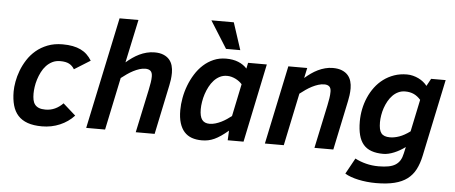

<svg xmlns="http://www.w3.org/2000/svg" viewBox="-58 -909 2951 1246"><g transform="rotate(5 1417.5 -286.5)"><path d="M444.8 -73.2Q425.8 -52.2 402.3 -35.9Q378.9 -19.5 352.1 -8.1Q325.2 3.4 295.9 9.3Q266.6 15.1 235.8 15.1Q180.7 15.1 142.1 1.5Q103.5 -12.2 79.3 -38.8Q55.2 -65.4 44.2 -104.7Q33.2 -144 33.2 -194.8Q33.2 -223.1 39.6 -258.8Q45.9 -294.4 59.8 -331.3Q73.7 -368.2 96.2 -403.3Q118.7 -438.5 150.9 -465.8Q183.1 -493.2 226.1 -510Q269 -526.9 324.2 -526.9Q360.8 -526.9 389.9 -521.2Q418.9 -515.6 442.1 -504.4Q465.3 -493.2 482.9 -476.3Q500.5 -459.5 514.2 -437L410.2 -372.1Q396.5 -395 375.2 -406Q354 -417 317.9 -417Q289.1 -417 266.6 -405.8Q244.1 -394.5 226.8 -376Q209.5 -357.4 197.5 -333.5Q185.5 -309.6 177.7 -284.7Q169.9 -259.8 166.5 -235.4Q163.1 -210.9 163.1 -191.9Q163.1 -169.4 166.7 -151.4Q170.4 -133.3 180.2 -120.8Q189.9 -108.4 206.5 -101.8Q223.1 -95.2 249 -95.2Q282.2 -95.2 310.8 -108.4Q339.4 -121.6 362.8 -146Z M845.7 0 905.8 -282.2Q911.1 -308.6 914.6 -329.6Q918 -350.6 918 -369.1Q918 -394.5 906.2 -405.3Q894.5 -416 872.1 -416Q853.5 -416 833.7 -409.7Q814 -403.3 794.2 -393.1Q774.4 -382.8 755.1 -369.4Q735.8 -356 717.8 -341.8L646 0H522.9L676.8 -727.1H799.8L739.7 -445.8Q758.8 -462.4 780 -477.3Q801.3 -492.2 824 -503.2Q846.7 -514.2 871.6 -520.5Q896.5 -526.9 922.9 -526.9Q957.5 -526.9 981.2 -516.8Q1004.9 -506.8 1019.3 -490Q1033.7 -473.1 1039.8 -450.9Q1045.9 -428.7 1045.9 -404.8Q1045.9 -382.3 1043 -359.9Q1040 -337.4 1036.6 -323.2L968.8 0Z M1121.1 -168Q1121.1 -206.5 1128.7 -248Q1136.2 -289.6 1151.4 -329.3Q1166.5 -369.1 1189 -405Q1211.4 -440.9 1241.2 -468Q1271 -495.1 1307.9 -511Q1344.7 -526.9 1388.7 -526.9Q1434.1 -526.9 1468 -513.2Q1502 -499.5 1524.9 -474.1L1532.7 -512.2H1654.8L1547.9 0H1444.8L1447.8 -63Q1422.4 -41.5 1400.6 -26.6Q1378.9 -11.7 1358.9 -2.4Q1338.9 6.8 1318.8 11Q1298.8 15.1 1276.9 15.1Q1240.2 15.1 1211.4 4.9Q1182.6 -5.4 1162.6 -27.6Q1142.6 -49.8 1131.8 -84.5Q1121.1 -119.1 1121.1 -168ZM1502.9 -370.1Q1495.1 -378.9 1484.4 -387.2Q1473.6 -395.5 1460.9 -401.9Q1448.2 -408.2 1434.1 -412.1Q1419.9 -416 1404.8 -416Q1378.9 -416 1357.7 -405.3Q1336.4 -394.5 1319.6 -376.2Q1302.7 -357.9 1290.3 -334.2Q1277.8 -310.5 1269.5 -285.2Q1261.2 -259.8 1257.1 -233.9Q1252.9 -208 1252.9 -186Q1252.9 -139.2 1268.6 -117.7Q1284.2 -96.2 1317.9 -96.2Q1336.9 -96.2 1356.2 -102.1Q1375.5 -107.9 1393.8 -116.9Q1412.1 -126 1428.7 -137.2Q1445.3 -148.4 1459 -159.2ZM1382.3 -589.8 1271.5 -766.1H1417.5L1475.1 -589.8Z M2009.8 0 2069.8 -282.2Q2075.2 -308.6 2078.6 -329.8Q2082 -351.1 2082 -372.1Q2082 -395.5 2070.6 -405.8Q2059.1 -416 2038.1 -416Q2019 -416 1998.8 -409.7Q1978.5 -403.3 1958.5 -393.1Q1938.5 -382.8 1919.2 -369.4Q1899.9 -356 1881.8 -341.8L1810.1 0H1687L1794.9 -512.2H1918L1903.8 -445.8Q1922.9 -462.4 1943.8 -477.3Q1964.8 -492.2 1987.5 -503.2Q2010.3 -514.2 2034.4 -520.5Q2058.6 -526.9 2084 -526.9Q2119.6 -526.9 2143.8 -516.8Q2168 -506.8 2182.6 -490Q2197.3 -473.1 2203.6 -450.9Q2210 -428.7 2210 -404.8Q2210 -382.3 2207 -359.9Q2204.1 -337.4 2200.7 -323.2L2132.8 0Z M2713.9 -9.8Q2703.1 41.5 2683.3 79.6Q2663.6 117.7 2630.4 142.8Q2597.2 168 2547.4 180.4Q2497.6 192.9 2426.8 192.9Q2396 192.9 2366.7 189.7Q2337.4 186.5 2311.5 180.9Q2285.6 175.3 2263.2 167.2Q2240.7 159.2 2224.1 148.9L2280.8 45.9Q2313 63 2352.3 73Q2391.6 83 2434.1 83Q2472.2 83 2499.5 77.6Q2526.9 72.3 2545.2 60.3Q2563.5 48.3 2574.5 29.8Q2585.4 11.2 2590.8 -15.1L2600.1 -57.1Q2583 -44.4 2564.7 -33.9Q2546.4 -23.4 2528.1 -15.9Q2509.8 -8.3 2491.9 -4.2Q2474.1 0 2458 0Q2413.1 0 2380.9 -11.5Q2348.6 -22.9 2328.1 -46.9Q2307.6 -70.8 2297.9 -107.9Q2288.1 -145 2288.1 -196.8Q2288.1 -236.8 2296.1 -276.9Q2304.2 -316.9 2320.1 -353.5Q2335.9 -390.1 2359.6 -421.9Q2383.3 -453.6 2414.3 -476.8Q2445.3 -500 2483.4 -513.4Q2521.5 -526.9 2566.9 -526.9Q2586.9 -526.9 2606.2 -522Q2625.5 -517.1 2642.6 -508.8Q2659.7 -500.5 2674.1 -489Q2688.5 -477.5 2698.7 -463.9L2725.1 -512.2H2819.8ZM2666 -370.1Q2645.5 -393.6 2621.1 -404.8Q2596.7 -416 2564.9 -416Q2540.5 -416 2520 -406.2Q2499.5 -396.5 2483.4 -379.9Q2467.3 -363.3 2455.1 -341.6Q2442.9 -319.8 2434.8 -296.1Q2426.8 -272.5 2422.9 -248.3Q2418.9 -224.1 2418.9 -203.1Q2418.9 -178.2 2422.6 -160.6Q2426.3 -143.1 2434.8 -132.1Q2443.4 -121.1 2457.3 -116Q2471.2 -110.8 2491.7 -110.8Q2520.5 -110.8 2552.7 -122.3Q2585 -133.8 2622.1 -161.1Z"/></g></svg>

Font: Lorenzo Sans
Style: Bold Italic
Weight: 700
Italic angle: -12°
Foundry: Intel Corporation
Version: Version 1.00; ttfautohint (v1.5)